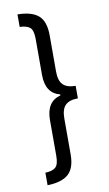

<svg xmlns="http://www.w3.org/2000/svg" viewBox="-101 -841 584 1026"><g transform="rotate(-10 191.0 -328.5)"><path d="M311 -294Q265 -294 243 -272.5Q221 -251 221 -201V-6Q221 68 185 100.5Q149 133 71 135V67Q108 66 126 51Q144 36 144 -11V-206Q144 -305 222 -326V-331Q144 -351 144 -450V-646Q144 -694 126 -708.5Q108 -723 71 -724V-792Q149 -791 185 -759Q221 -727 221 -652V-455Q221 -406 242.5 -384Q264 -362 311 -362Z"/></g></svg>

Font: Noto Sans Bengali ExtraCondensed
Style: Regular
Weight: 400
Width: 2
Designer: Jelle Bosma - Monotype Design Team
Foundry: Monotype Imaging Inc.
Version: Version 2.003; ttfautohint (v1.8.4.7-5d5b)